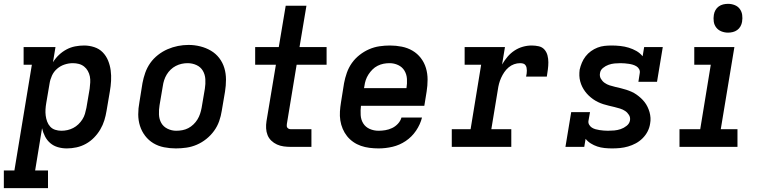

<svg xmlns="http://www.w3.org/2000/svg" viewBox="-62 -765 3982 1000"><path d="M-42 215V123H13L104 -428H61V-520H227L214 -441Q227 -462 245 -479Q263 -496 284.5 -507.5Q306 -519 329.5 -523.5Q353 -528 376 -528Q403 -528 429 -519.5Q455 -511 473 -492.5Q491 -474 501 -449.5Q511 -425 514.5 -398.5Q518 -372 516.5 -344Q515 -316 510 -288L493 -188Q489 -163 481.5 -138.5Q474 -114 460.5 -91Q447 -68 428 -48.5Q409 -29 385.5 -16Q362 -3 336.5 2.5Q311 8 286 8Q262 8 239.5 1.5Q217 -5 200 -19.5Q183 -34 172.5 -54.5Q162 -75 157 -97L121 123H188V215ZM258 -84Q274 -84 289.5 -87.5Q305 -91 319.5 -98.5Q334 -106 346 -117.5Q358 -129 367 -143Q376 -157 380.5 -172.5Q385 -188 388 -203L405 -303Q407 -319 408 -335.5Q409 -352 406 -367Q403 -382 395.5 -395.5Q388 -409 376 -418.5Q364 -428 349 -432Q334 -436 317 -436Q317 -436 317 -436Q317 -436 317 -436Q296 -436 274.5 -429Q253 -422 235.5 -407Q218 -392 208.5 -371Q199 -350 196 -329L179 -229Q176 -212 175 -195.5Q174 -179 176 -163Q178 -147 183.5 -132Q189 -117 199.5 -105.5Q210 -94 225.5 -89Q241 -84 258 -84Z M854 8Q823 8 792.5 2Q762 -4 737 -19Q712 -34 694 -57.5Q676 -81 667 -109.5Q658 -138 658 -169.5Q658 -201 664 -232L680 -332Q685 -359 694.5 -386Q704 -413 720.5 -436.5Q737 -460 760.5 -478.5Q784 -497 810.5 -508.5Q837 -520 864.5 -525.5Q892 -531 920 -531Q951 -531 981 -523.5Q1011 -516 1036.5 -501Q1062 -486 1080 -462.5Q1098 -439 1106.5 -410.5Q1115 -382 1115 -350.5Q1115 -319 1110 -288L1093 -188Q1089 -161 1079.5 -134Q1070 -107 1053 -83.5Q1036 -60 1013 -41.5Q990 -23 963.5 -11.5Q937 0 909 4Q881 8 854 8ZM856 -84Q872 -84 888 -87Q904 -90 918.5 -97.5Q933 -105 945.5 -117Q958 -129 966.5 -143Q975 -157 980 -172Q985 -187 988 -203L1005 -303Q1009 -328 1007.5 -352.5Q1006 -377 994.5 -396.5Q983 -416 961.5 -426Q940 -436 915 -436Q899 -436 883.5 -432.5Q868 -429 853.5 -421.5Q839 -414 827 -402.5Q815 -391 806.5 -377Q798 -363 793 -347.5Q788 -332 786 -317L769 -217Q765 -193 766 -168.5Q767 -144 778 -124.5Q789 -105 810.5 -94.5Q832 -84 856 -84Q856 -84 856 -84Q856 -84 856 -84Z M1453 0Q1434 0 1415.5 -2.5Q1397 -5 1380.5 -12.5Q1364 -20 1351 -32.5Q1338 -45 1331.5 -61.5Q1325 -78 1324 -96.5Q1323 -115 1326 -134L1375 -428H1267V-520H1390L1426 -735H1534L1498 -520H1639V-428H1483L1432 -119Q1431 -114 1431.5 -108.5Q1432 -103 1435 -99.5Q1438 -96 1442.5 -94Q1447 -92 1453 -92H1560V0Z M1910 8Q1886 8 1862.5 5Q1839 2 1817.5 -5.5Q1796 -13 1777.5 -26Q1759 -39 1745.5 -56Q1732 -73 1723 -94Q1714 -115 1710.5 -138Q1707 -161 1708.5 -184.5Q1710 -208 1714 -232L1730 -332Q1735 -359 1744.5 -386Q1754 -413 1770.5 -436.5Q1787 -460 1810.5 -478.5Q1834 -497 1860.5 -508.5Q1887 -520 1914.5 -524Q1942 -528 1969 -528Q2000 -528 2030.5 -522Q2061 -516 2086.5 -501Q2112 -486 2130 -462.5Q2148 -439 2156.5 -410.5Q2165 -382 2165 -350.5Q2165 -319 2160 -288L2148 -214H1818Q1815 -190 1816.5 -165.5Q1818 -141 1830 -122Q1842 -103 1863.5 -93.5Q1885 -84 1910 -84Q1927 -84 1945 -87Q1963 -90 1980 -98Q1997 -106 2010.5 -120.5Q2024 -135 2029 -153H2136Q2127 -117 2105 -84.5Q2083 -52 2051 -30.5Q2019 -9 1982.5 -0.5Q1946 8 1910 8ZM1834 -306H2055Q2059 -330 2057.5 -354Q2056 -378 2044.5 -397Q2033 -416 2012 -426Q1991 -436 1967 -436Q1951 -436 1935.5 -433Q1920 -430 1905 -422.5Q1890 -415 1878 -403Q1866 -391 1857 -377Q1848 -363 1843 -348Q1838 -333 1836 -317Z M2291 0V-92H2389L2444 -428H2358V-520H2568L2553 -429Q2565 -450 2581 -469Q2597 -488 2617.5 -501.5Q2638 -515 2661 -521.5Q2684 -528 2707 -528Q2726 -528 2744 -524Q2762 -520 2773.5 -507Q2785 -494 2789.5 -476.5Q2794 -459 2794 -440.5Q2794 -422 2791.5 -403.5Q2789 -385 2786 -366H2678Q2680 -374 2681 -382Q2682 -390 2682 -397.5Q2682 -405 2680.5 -412.5Q2679 -420 2674.5 -426Q2670 -432 2662.5 -434Q2655 -436 2647 -436Q2631 -436 2615.5 -430.5Q2600 -425 2587 -414Q2574 -403 2564.5 -389Q2555 -375 2548 -359.5Q2541 -344 2537 -328.5Q2533 -313 2531 -298L2497 -92H2601V0Z M3126 8Q3107 8 3087 6Q3067 4 3049 -2Q3031 -8 3015 -18Q2999 -28 2988 -42L2981 0H2883L2913 -181H3011L3003 -136Q3001 -125 3006.5 -115.5Q3012 -106 3020.5 -100.5Q3029 -95 3039.5 -92Q3050 -89 3060.5 -87.5Q3071 -86 3082 -85Q3093 -84 3104 -84Q3121 -84 3137.5 -85.5Q3154 -87 3170.5 -92.5Q3187 -98 3201.5 -109.5Q3216 -121 3219 -137Q3222 -153 3214 -166Q3206 -179 3194 -187Q3182 -195 3167.5 -199.5Q3153 -204 3138.5 -207.5Q3124 -211 3109 -214.5Q3094 -218 3080 -222.5Q3066 -227 3052.5 -233.5Q3039 -240 3027 -248.5Q3015 -257 3004.5 -267Q2994 -277 2985.5 -288.5Q2977 -300 2970.5 -313Q2964 -326 2960 -341Q2956 -356 2955.5 -371Q2955 -386 2957 -402Q2961 -420 2968.5 -438Q2976 -456 2988 -471.5Q3000 -487 3016 -498.5Q3032 -510 3050 -517Q3068 -524 3086.5 -526Q3105 -528 3124 -528Q3146 -528 3169 -525.5Q3192 -523 3213 -516.5Q3234 -510 3252.5 -499.5Q3271 -489 3285 -472L3293 -520H3390L3360 -339H3263L3270 -384Q3272 -395 3267 -404.5Q3262 -414 3253 -419.5Q3244 -425 3234 -428Q3224 -431 3213.5 -432.5Q3203 -434 3192 -435Q3181 -436 3170 -436Q3154 -436 3138.5 -434.5Q3123 -433 3107.5 -427.5Q3092 -422 3078.5 -411Q3065 -400 3063 -384Q3060 -368 3067.5 -355Q3075 -342 3087 -333.5Q3099 -325 3113 -320.5Q3127 -316 3142 -312.5Q3157 -309 3171.5 -305.5Q3186 -302 3200 -297.5Q3214 -293 3227.5 -287Q3241 -281 3253 -272.5Q3265 -264 3275.5 -254.5Q3286 -245 3295 -233.5Q3304 -222 3310.5 -208.5Q3317 -195 3321 -181Q3325 -167 3326 -151.5Q3327 -136 3324 -121Q3321 -100 3311 -80.5Q3301 -61 3285 -45Q3269 -29 3249.5 -18.5Q3230 -8 3209 -2Q3188 4 3167.5 6Q3147 8 3126 8Z M3477 0V-92H3585L3640 -428H3554V-520H3763L3692 -92H3779V0ZM3730 -595Q3712 -595 3695.5 -601.5Q3679 -608 3668.5 -621.5Q3658 -635 3655.5 -652.5Q3653 -670 3656 -688Q3658 -701 3664.5 -712.5Q3671 -724 3681.5 -731.5Q3692 -739 3704.5 -742Q3717 -745 3730 -745Q3748 -745 3764.5 -738.5Q3781 -732 3791 -718.5Q3801 -705 3803.5 -687.5Q3806 -670 3803 -652Q3801 -639 3794.5 -627.5Q3788 -616 3777.5 -608.5Q3767 -601 3754.5 -598Q3742 -595 3730 -595Z"/></svg>

Font: Iosevka Etoile SmBdObl
Style: Regular
Weight: 600
Italic angle: -9°
Designer: Belleve Invis
Foundry: Belleve Invis
Version: Version 15.5.2; ttfautohint (v1.8.4)